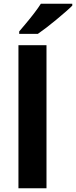

<svg xmlns="http://www.w3.org/2000/svg" viewBox="-20 -1000 404 1020"><path d="M227 0H78V-760H227ZM364 -970Q350 -956 327 -936Q304 -916 277.5 -894Q251 -872 225.5 -852.5Q200 -833 181 -820H82V-833Q98 -852 119.5 -877.5Q141 -903 162 -930.5Q183 -958 197 -980H364Z"/></svg>

Font: Noto Sans Bassa Vah
Style: Regular
Weight: 400
Designer: Monotype Design Team
Foundry: Monotype Imaging Inc.
Version: Version 2.002